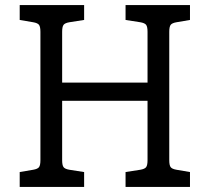

<svg xmlns="http://www.w3.org/2000/svg" viewBox="-20 -740 830 760"><path d="M650 -614V-106Q650 -86 655.5 -78.5Q661 -71 679 -68L732 -59V0H477V-59L535 -68Q553 -71 558.5 -78.5Q564 -86 564 -106V-341H226V-106Q226 -86 231.5 -78.5Q237 -71 255 -68L313 -59V0H58V-59L111 -68Q129 -71 134.5 -78.5Q140 -86 140 -106V-614Q140 -634 134.5 -641.5Q129 -649 111 -652L58 -661V-720H313V-661L255 -652Q237 -649 231.5 -641.5Q226 -634 226 -614V-413H564V-614Q564 -634 558.5 -641.5Q553 -649 535 -652L477 -661V-720H732V-661L679 -652Q661 -649 655.5 -641.5Q650 -634 650 -614Z"/></svg>

Font: Enriqueta
Style: Regular
Weight: 400
Designer: Viviana Monsalve, Gustavo Ibarra
Foundry: Viviana Monsalve, Gustavo Ibarra
Version: Version 1.002